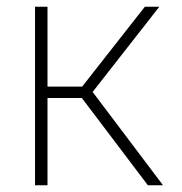

<svg xmlns="http://www.w3.org/2000/svg" viewBox="-20 -550 540 570"><path d="M84 0H121V-259H223L419 0H464L255 -277L453 -530H410L224 -293H121V-530H84Z"/></svg>

Font: Noto Sans Mono ExtraCondensed ExtraLight
Style: Regular
Weight: 200
Width: 2
Designer: Monotype Design Team
Foundry: Monotype Imaging Inc.
Version: Version 2.014